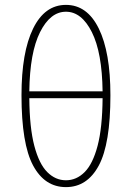

<svg xmlns="http://www.w3.org/2000/svg" viewBox="-20 -754 540 786"><path d="M250 12Q163 12 115.5 -76.5Q68 -165 68 -364Q68 -540 115.5 -637Q163 -734 250 -734Q337 -734 384.5 -637Q432 -540 432 -364Q432 -165 384.5 -76.5Q337 12 250 12ZM250 -706Q186 -706 144 -622.5Q102 -539 100 -380H400Q398 -539 356 -622.5Q314 -706 250 -706ZM250 -16Q293 -16 326.5 -49.5Q360 -83 379.5 -157Q399 -231 400 -352H100Q101 -231 120.5 -157Q140 -83 173.5 -49.5Q207 -16 250 -16Z"/></svg>

Font: Assistant ExtraLight
Style: Regular
Weight: 200
Designer: Hebrew By Ben Nathan, Latin by Paul Hunt
Version: Version 3.000